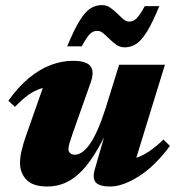

<svg xmlns="http://www.w3.org/2000/svg" viewBox="-20 -698 672 734"><path d="M343 -53 402 -256.5 412 -245Q382 -177.5 353.5 -128.2Q325 -79 295.5 -47.5Q266 -16 233 -0.5Q200 15 161 15Q106 15 81.2 -10.8Q56.5 -36.5 56.5 -76Q56.5 -95.5 62.5 -122.2Q68.5 -149 81 -183.5L161.5 -412.5L195 -367Q163 -367.5 137.5 -359.8Q112 -352 88.2 -335Q64.5 -318 37 -289.5L12 -313Q50.5 -367 91.5 -400.5Q132.5 -434 174.8 -449.8Q217 -465.5 258.5 -465.5Q310.5 -465.5 326 -444.8Q341.5 -424 326.5 -382L258.5 -190Q249.5 -163.5 245.5 -150.2Q241.5 -137 241.5 -128.5Q241.5 -119 248 -112.8Q254.5 -106.5 266.5 -106.5Q280 -106.5 294.5 -116.5Q309 -126.5 323.8 -147.8Q338.5 -169 353.5 -202.8Q368.5 -236.5 383.5 -283.5L435.5 -450.5H610.5L483 -36L452 -86Q478 -87 502 -95Q526 -103 550.8 -119.8Q575.5 -136.5 605 -164.5L629.5 -140Q572 -62.5 510.5 -23.8Q449 15 401.5 15Q361 15 346.5 -0.2Q332 -15.5 343 -53ZM589 -674.5Q562.5 -610 541.2 -576Q520 -542 500 -529.5Q480 -517 456.5 -517Q439.5 -517 425.5 -526.5Q411.5 -536 399 -548.5Q386.5 -561 375.2 -570.5Q364 -580 352.5 -580Q342 -580 333 -575Q324 -570 314.5 -557.2Q305 -544.5 292.5 -521H237Q263.5 -585.5 284.8 -619.5Q306 -653.5 326 -666Q346 -678.5 370 -678.5Q387 -678.5 401 -669Q415 -659.5 427.2 -647.2Q439.5 -635 450.8 -625.2Q462 -615.5 473.5 -615.5Q484.5 -615.5 493.2 -620.8Q502 -626 511.5 -638.8Q521 -651.5 533.5 -674.5Z"/></svg>

Font: Newsreader 16pt 16pt ExtraBold
Style: Italic
Weight: 800
Italic angle: -17°
Version: Version 1.003